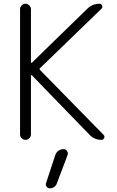

<svg xmlns="http://www.w3.org/2000/svg" viewBox="-20 -774 631 1033"><path d="M322.3 28.3Q334 28.3 340.8 38.6Q347.7 48.8 343.8 59.6L286.1 211.9Q282.2 224.6 271.5 231.9Q260.7 239.3 248 239.3Q237.3 239.3 231 230.5Q224.6 221.7 227.5 211.9L277.3 60.5Q282.2 45.9 294.4 37.1Q306.6 28.3 322.3 28.3ZM146.5 -439.5Q146.5 -436.5 148.4 -436Q150.4 -435.5 151.4 -436.5L450.2 -727.5Q477.5 -753.9 515.6 -753.9Q525.4 -753.9 529.3 -744.1Q533.2 -734.4 526.4 -727.5L195.3 -407.2Q190.4 -402.3 195.3 -397.5L537.1 -48.8Q542 -43.9 542 -38.1Q542 -34.2 540 -31.2Q536.1 -21.5 525.4 -21.5Q488.3 -21.5 461.9 -48.8L151.4 -369.1Q150.4 -370.1 148.4 -369.6Q146.5 -369.1 146.5 -367.2V-50.8Q146.5 -39.1 137.7 -30.3Q128.9 -21.5 117.2 -21.5Q105.5 -21.5 96.7 -30.3Q87.9 -39.1 87.9 -50.8V-724.6Q87.9 -736.3 96.7 -745.1Q105.5 -753.9 117.2 -753.9Q128.9 -753.9 137.7 -745.1Q146.5 -736.3 146.5 -724.6Z"/></svg>

Font: irohamaru Light
Style: Regular
Weight: 200
Designer: [Source Han Sans]
Ryoko NISHIZUKA  (kana & ideographs); Paul D. Hunt (Latin, Greek & Cyrillic); Wenlong ZHANG  (bopomofo
Version: Version 1.01